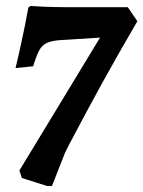

<svg xmlns="http://www.w3.org/2000/svg" viewBox="-20 -522 480 643"><path d="M53 74 45 49 315 -396 186 -388Q154 -386 137.5 -378.5Q121 -371 111.5 -353.5Q102 -336 91 -300L32 -294Q37 -313 51 -377Q65 -441 75 -497L82 -502Q92 -501 127 -499.5Q162 -498 199 -498H408L440 -451Q368 -327 322 -243.5Q276 -160 211 -37L198 -11L154 101H138Z"/></svg>

Font: Alegreya
Style: Bold Italic
Weight: 700
Italic angle: -7°
Designer: Juan Pablo del Peral
Foundry: Huerta Tipografica
Version: Version 2.007; ttfautohint (v1.6)